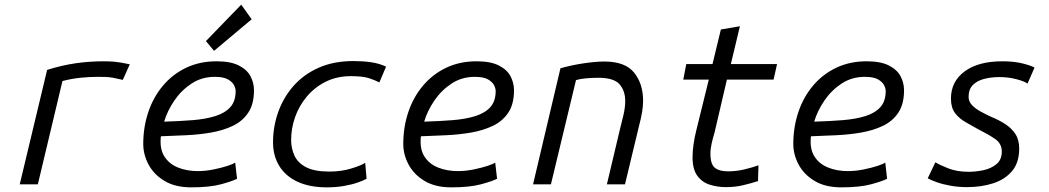

<svg xmlns="http://www.w3.org/2000/svg" viewBox="-20 -794 4520 827"><path d="M65 0 183 -493Q247 -513 306 -521.5Q365 -530 425 -530Q452 -530 474.5 -528Q497 -526 539 -517L509 -450Q484 -456 467 -459Q450 -462 435.5 -462.5Q421 -463 400 -463Q364 -463 326 -459Q288 -455 249 -445L143 0Z M804 13Q735 13 689 -14.5Q643 -42 620 -85Q597 -128 597 -174Q597 -246 618.5 -310.5Q640 -375 681.5 -424.5Q723 -474 781.5 -502Q840 -530 913 -530Q973 -530 1008.5 -512Q1044 -494 1059 -465.5Q1074 -437 1074 -405Q1074 -346 1049.5 -309Q1025 -272 983 -252Q941 -232 889 -223Q837 -214 781 -211.5Q725 -209 673 -207Q667 -154 687.5 -121Q708 -88 746.5 -72.5Q785 -57 832 -57Q865 -57 899.5 -64Q934 -71 960 -79.5Q986 -88 993 -94L1001 -24Q982 -14 933 -0.5Q884 13 804 13ZM687 -270Q754 -272 810 -276.5Q866 -281 907.5 -294Q949 -307 972 -332.5Q995 -358 995 -402Q995 -413 988 -427Q981 -441 962 -452Q943 -463 905 -463Q849 -463 805 -434Q761 -405 731 -361Q701 -317 687 -270ZM902 -575 867 -617 1019 -774 1064 -711Z M1388 13Q1314 13 1262 -11Q1210 -35 1183 -79Q1156 -123 1156 -181Q1156 -248 1178 -310.5Q1200 -373 1243.5 -423Q1287 -473 1352 -502Q1417 -531 1502 -531Q1543 -531 1578 -526Q1613 -521 1643 -507L1614 -439Q1595 -449 1568.5 -457.5Q1542 -466 1492 -466Q1431 -466 1383 -442Q1335 -418 1301.5 -378Q1268 -338 1251 -289.5Q1234 -241 1234 -191Q1234 -156 1248 -124.5Q1262 -93 1298 -74Q1334 -55 1399 -55Q1450 -55 1494 -68.5Q1538 -82 1553 -93L1559 -24Q1547 -17 1521.5 -8Q1496 1 1461.5 7Q1427 13 1388 13Z M1924 13Q1855 13 1809 -14.5Q1763 -42 1740 -85Q1717 -128 1717 -174Q1717 -246 1738.5 -310.5Q1760 -375 1801.5 -424.5Q1843 -474 1901.5 -502Q1960 -530 2033 -530Q2093 -530 2128.5 -512Q2164 -494 2179 -465.5Q2194 -437 2194 -405Q2194 -346 2169.5 -309Q2145 -272 2103 -252Q2061 -232 2009 -223Q1957 -214 1901 -211.5Q1845 -209 1793 -207Q1787 -154 1807.5 -121Q1828 -88 1866.5 -72.5Q1905 -57 1952 -57Q1985 -57 2019.5 -64Q2054 -71 2080 -79.5Q2106 -88 2113 -94L2121 -24Q2102 -14 2053 -0.5Q2004 13 1924 13ZM1807 -270Q1874 -272 1930 -276.5Q1986 -281 2027.5 -294Q2069 -307 2092 -332.5Q2115 -358 2115 -402Q2115 -413 2108 -427Q2101 -441 2082 -452Q2063 -463 2025 -463Q1969 -463 1925 -434Q1881 -405 1851 -361Q1821 -317 1807 -270Z M2276 0 2394 -500Q2444 -514 2495.5 -521.5Q2547 -529 2583 -529Q2673 -529 2711.5 -481Q2750 -433 2750 -360Q2750 -336 2745.5 -310Q2741 -284 2734 -258L2672 0H2594L2650 -236Q2658 -267 2665.5 -299Q2673 -331 2673 -359Q2673 -403 2648.5 -431Q2624 -459 2557 -459Q2529 -459 2503 -456.5Q2477 -454 2461 -449L2353 0Z M3107 12Q3070 12 3037 1.5Q3004 -9 2983.5 -37Q2963 -65 2963 -117Q2963 -144 2967.5 -174Q2972 -204 2979 -232L3033 -451H2923L2936 -518H3049L3085 -667L3167 -681L3128 -518H3327L3312 -451H3111L3058 -224Q3051 -201 3045.5 -177Q3040 -153 3040 -132Q3040 -87 3059 -71.5Q3078 -56 3115 -56Q3151 -56 3185 -64Q3219 -72 3247 -82L3245 -14Q3214 -4 3180 4Q3146 12 3107 12Z M3604 13Q3535 13 3489 -14.5Q3443 -42 3420 -85Q3397 -128 3397 -174Q3397 -246 3418.5 -310.5Q3440 -375 3481.5 -424.5Q3523 -474 3581.5 -502Q3640 -530 3713 -530Q3773 -530 3808.5 -512Q3844 -494 3859 -465.5Q3874 -437 3874 -405Q3874 -346 3849.5 -309Q3825 -272 3783 -252Q3741 -232 3689 -223Q3637 -214 3581 -211.5Q3525 -209 3473 -207Q3467 -154 3487.5 -121Q3508 -88 3546.5 -72.5Q3585 -57 3632 -57Q3665 -57 3699.5 -64Q3734 -71 3760 -79.5Q3786 -88 3793 -94L3801 -24Q3782 -14 3733 -0.5Q3684 13 3604 13ZM3487 -270Q3554 -272 3610 -276.5Q3666 -281 3707.5 -294Q3749 -307 3772 -332.5Q3795 -358 3795 -402Q3795 -413 3788 -427Q3781 -441 3762 -452Q3743 -463 3705 -463Q3649 -463 3605 -434Q3561 -405 3531 -361Q3501 -317 3487 -270Z M4145 12Q4108 12 4074.5 6Q4041 0 4015.5 -9Q3990 -18 3976 -26L4009 -95Q4026 -84 4064 -69Q4102 -54 4152 -54Q4183 -54 4216 -61Q4249 -68 4272 -87Q4295 -106 4295 -141Q4295 -176 4265.5 -196Q4236 -216 4192 -238Q4166 -253 4139 -268Q4112 -283 4094 -306.5Q4076 -330 4076 -369Q4076 -443 4135 -486.5Q4194 -530 4297 -530Q4347 -530 4383.5 -521Q4420 -512 4436 -503L4406 -434Q4392 -444 4357.5 -453Q4323 -462 4284 -462Q4249 -462 4218.5 -454Q4188 -446 4170 -427.5Q4152 -409 4152 -376Q4152 -357 4166.5 -341.5Q4181 -326 4204 -313.5Q4227 -301 4251 -290Q4283 -277 4310 -259.5Q4337 -242 4353.5 -217Q4370 -192 4370 -154Q4370 -94 4339.5 -57.5Q4309 -21 4258 -4.5Q4207 12 4145 12Z"/></svg>

Font: Ubuntu Sans Mono
Style: Italic
Weight: 400
Italic angle: -13.5°
Monospace: yes
Designer: Dalton Maag Ltd
Foundry: Dalton Maag Ltd
Version: Version 1.006